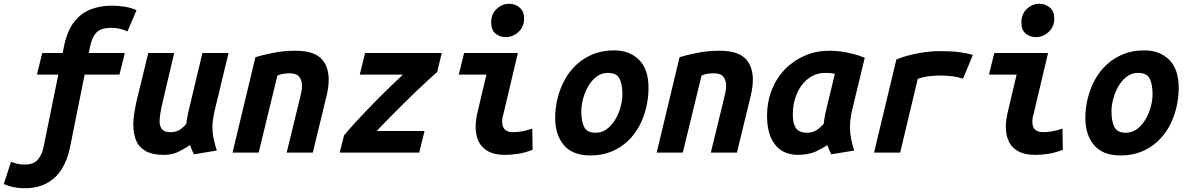

<svg xmlns="http://www.w3.org/2000/svg" viewBox="-101 -806 6281 1014"><path d="M31 188Q-3 188 -31 182Q-59 176 -81 166L-43 49Q-29 54 -11.5 58.5Q6 63 29 63Q79 63 101 34.5Q123 6 130 -34L207 -412H94L122 -526H230L236 -557Q253 -642 290 -689.5Q327 -737 378 -756.5Q429 -776 489 -776Q525 -776 558.5 -770.5Q592 -765 620 -752L572 -640Q550 -650 530 -654.5Q510 -659 487 -659Q461 -659 438.5 -652.5Q416 -646 400 -624.5Q384 -603 374 -557L368 -526H558L530 -412H346L269 -29Q255 40 224 88.5Q193 137 144.5 162.5Q96 188 31 188Z M766 12Q706 12 670 -7.5Q634 -27 618.5 -62.5Q603 -98 603 -147Q603 -174 607.5 -204Q612 -234 619 -267L682 -526H819L760 -276Q752 -242 747 -214.5Q742 -187 742 -166Q742 -147 748 -134Q754 -121 766.5 -114.5Q779 -108 798 -108Q829 -108 848 -120.5Q867 -133 883 -152Q885 -169 887.5 -183Q890 -197 894 -216L968 -526H1106L1031 -215Q1027 -195 1024 -175.5Q1021 -156 1021 -136Q1021 -103 1027.5 -72.5Q1034 -42 1044 -11L923 9Q919 1 911.5 -16.5Q904 -34 902 -40Q880 -24 844.5 -6Q809 12 766 12Z M1127 0 1248 -504Q1283 -515 1339.5 -526.5Q1396 -538 1459 -538Q1553 -538 1594 -498Q1635 -458 1635 -385Q1635 -366 1632 -343.5Q1629 -321 1623 -297L1551 0H1413L1481 -279Q1485 -296 1489.5 -315.5Q1494 -335 1494 -354Q1494 -380 1480 -399.5Q1466 -419 1429 -419Q1413 -419 1396.5 -416.5Q1380 -414 1364 -407L1265 0Z M1693 0 1716 -91Q1740 -120 1769.5 -152.5Q1799 -185 1832 -219.5Q1865 -254 1899 -288Q1933 -322 1965.5 -353.5Q1998 -385 2027 -412H1799L1827 -526H2232L2208 -426Q2190 -410 2163 -385.5Q2136 -361 2103 -329.5Q2070 -298 2033.5 -262Q1997 -226 1960 -188.5Q1923 -151 1889 -114H2141L2113 0Z M2566 12Q2514 12 2479.5 -5.5Q2445 -23 2428 -56.5Q2411 -90 2411 -136Q2411 -155 2414 -176.5Q2417 -198 2423 -222L2468 -412H2322L2350 -526H2634L2558 -205Q2554 -193 2552.5 -182.5Q2551 -172 2551 -164Q2551 -136 2565 -122Q2579 -108 2608 -108Q2627 -108 2653 -112Q2679 -116 2710 -127L2712 -15Q2671 1 2634.5 6.5Q2598 12 2566 12ZM2569 -610Q2538 -610 2515.5 -629Q2493 -648 2493 -687Q2493 -732 2522 -759Q2551 -786 2588 -786Q2620 -786 2643.5 -766Q2667 -746 2667 -708Q2667 -665 2637.5 -637.5Q2608 -610 2569 -610Z M3017 15Q2923 15 2877 -39.5Q2831 -94 2831 -183Q2831 -236 2844 -288Q2857 -340 2882 -385.5Q2907 -431 2944.5 -465.5Q2982 -500 3031.5 -520Q3081 -540 3142 -540Q3224 -540 3274 -490Q3324 -440 3324 -342Q3324 -289 3311.5 -237Q3299 -185 3274.5 -139.5Q3250 -94 3213 -59.5Q3176 -25 3127 -5Q3078 15 3017 15ZM3045 -105Q3078 -105 3104 -124.5Q3130 -144 3148.5 -175Q3167 -206 3176.5 -241.5Q3186 -277 3186 -308Q3186 -360 3171 -390.5Q3156 -421 3109 -421Q3076 -421 3050 -401.5Q3024 -382 3006 -351Q2988 -320 2978.5 -284.5Q2969 -249 2969 -218Q2969 -166 2984 -135.5Q2999 -105 3045 -105Z M3367 0 3488 -504Q3523 -515 3579.5 -526.5Q3636 -538 3699 -538Q3793 -538 3834 -498Q3875 -458 3875 -385Q3875 -366 3872 -343.5Q3869 -321 3863 -297L3791 0H3653L3721 -279Q3725 -296 3729.5 -315.5Q3734 -335 3734 -354Q3734 -380 3720 -399.5Q3706 -419 3669 -419Q3653 -419 3636.5 -416.5Q3620 -414 3604 -407L3505 0Z M4109 12Q4060 11 4024.5 -12.5Q3989 -36 3969.5 -81Q3950 -126 3950 -193Q3950 -269 3975.5 -332.5Q4001 -396 4046.5 -442Q4092 -488 4151.5 -513Q4211 -538 4278 -538Q4308 -538 4339 -534Q4370 -530 4402 -522Q4434 -514 4466 -501L4397 -215Q4393 -195 4390.5 -175.5Q4388 -156 4388 -136Q4388 -103 4394 -72.5Q4400 -42 4410 -11L4289 9Q4285 1 4277.5 -16.5Q4270 -34 4268 -40Q4246 -24 4207.5 -6Q4169 12 4109 12ZM4159 -105Q4191 -105 4212 -119Q4233 -133 4249 -152Q4251 -169 4253.5 -183Q4256 -197 4260 -216L4308 -416Q4295 -419 4282 -420Q4269 -421 4257 -421Q4218 -421 4186 -403Q4154 -385 4132 -354.5Q4110 -324 4098 -285Q4086 -246 4086 -204Q4086 -165 4095 -143.5Q4104 -122 4120.5 -113.5Q4137 -105 4159 -105Z M4515 0 4633 -492Q4685 -513 4746.5 -524.5Q4808 -536 4861 -536Q4924 -536 4963.5 -531Q5003 -526 5037 -516L4985 -390Q4971 -395 4953 -399Q4935 -403 4912.5 -405Q4890 -407 4862 -407Q4833 -407 4802.5 -403Q4772 -399 4746 -390L4653 0Z M5366 12Q5314 12 5279.5 -5.5Q5245 -23 5228 -56.5Q5211 -90 5211 -136Q5211 -155 5214 -176.5Q5217 -198 5223 -222L5268 -412H5122L5150 -526H5434L5358 -205Q5354 -193 5352.5 -182.5Q5351 -172 5351 -164Q5351 -136 5365 -122Q5379 -108 5408 -108Q5427 -108 5453 -112Q5479 -116 5510 -127L5512 -15Q5471 1 5434.5 6.5Q5398 12 5366 12ZM5369 -610Q5338 -610 5315.5 -629Q5293 -648 5293 -687Q5293 -732 5322 -759Q5351 -786 5388 -786Q5420 -786 5443.5 -766Q5467 -746 5467 -708Q5467 -665 5437.5 -637.5Q5408 -610 5369 -610Z M5817 15Q5723 15 5677 -39.5Q5631 -94 5631 -183Q5631 -236 5644 -288Q5657 -340 5682 -385.5Q5707 -431 5744.5 -465.5Q5782 -500 5831.5 -520Q5881 -540 5942 -540Q6024 -540 6074 -490Q6124 -440 6124 -342Q6124 -289 6111.5 -237Q6099 -185 6074.5 -139.5Q6050 -94 6013 -59.5Q5976 -25 5927 -5Q5878 15 5817 15ZM5845 -105Q5878 -105 5904 -124.5Q5930 -144 5948.5 -175Q5967 -206 5976.5 -241.5Q5986 -277 5986 -308Q5986 -360 5971 -390.5Q5956 -421 5909 -421Q5876 -421 5850 -401.5Q5824 -382 5806 -351Q5788 -320 5778.5 -284.5Q5769 -249 5769 -218Q5769 -166 5784 -135.5Q5799 -105 5845 -105Z"/></svg>

Font: Ubuntu Sans Mono
Style: Bold Italic
Weight: 700
Italic angle: -13.5°
Monospace: yes
Designer: Dalton Maag Ltd
Foundry: Dalton Maag Ltd
Version: Version 1.006